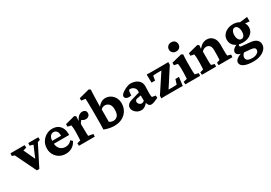

<svg xmlns="http://www.w3.org/2000/svg" viewBox="16 -1379 3373 2389"><g transform="rotate(-30 1702.5 -184.5)"><path d="M176.8 2.9 32.2 -294.9 -4.4 -308.6 -2 -345.2H201.7L203.6 -308.6L155.3 -294.9L242.2 -107.4L220.2 -107.9L300.3 -294.9L252 -308.6L253.9 -345.2H397.5L399.9 -308.6L362.8 -294.9L211.9 2.9Z M596.2 5.9Q544.4 5.9 504.6 -16.8Q464.8 -39.6 442.4 -78.9Q419.9 -118.2 419.9 -167.5Q419.9 -221.7 445.3 -262.9Q470.7 -304.2 511.5 -327.6Q552.2 -351.1 598.6 -351.1Q667.5 -351.1 706.1 -308.6Q744.6 -266.1 744.6 -197.3V-177.7H513.7V-219.7H665.5L652.3 -199.7V-227.5Q652.3 -264.2 636.5 -285.2Q620.6 -306.2 592.3 -306.2Q564 -306.2 544.4 -282Q524.9 -257.8 524.9 -207.5V-191.4Q524.9 -137.2 554.4 -104Q584 -70.8 633.3 -70.8Q660.2 -70.8 681.9 -80.6Q703.6 -90.3 724.1 -113.8L748.5 -90.3Q726.6 -43 686.5 -18.6Q646.5 5.9 596.2 5.9Z M783.7 0 781.2 -36.1 830.1 -49.8Q830.6 -55.2 831.8 -78.4Q833 -101.6 834 -127.9L835 -187Q835 -209.5 833.3 -227.3Q831.5 -245.1 828.1 -266.6L778.3 -277.3V-313.5L916 -349.6L937.5 -335.9L934.1 -273.4L936.5 -272.9Q958.5 -316.4 981.7 -332.3Q1004.9 -348.1 1029.8 -348.1Q1050.8 -348.1 1067.1 -336.2Q1083.5 -324.2 1083.5 -298.3Q1083.5 -272.9 1066.2 -258.1Q1048.8 -243.2 1025.4 -243.2Q1006.3 -243.2 991 -250Q975.6 -256.8 958 -274.9L981.4 -272.9Q956.5 -256.8 939.5 -222.2L940.4 -160.6Q940.9 -116.7 941.9 -86.9Q942.9 -57.1 943.8 -49.8L1012.2 -37.6L1010.3 0Z M1147.5 -22.9Q1149.4 -61 1149.9 -104.5Q1150.4 -147.9 1150.4 -191.4V-282.2Q1150.4 -356.4 1148.9 -401.9Q1147.5 -447.3 1146.5 -465.3L1088.9 -472.7L1087.4 -507.3L1238.3 -546.9L1260.7 -532.7Q1258.8 -500 1257.3 -468.5Q1255.9 -437 1254.9 -395.8Q1253.9 -354.5 1252.4 -293L1254.9 -292Q1270.5 -315.4 1299.8 -333.3Q1329.1 -351.1 1360.4 -351.1Q1398.9 -351.1 1432.6 -331.8Q1466.3 -312.5 1487.1 -276.6Q1507.8 -240.7 1507.8 -190.4Q1507.8 -136.7 1481.7 -92Q1455.6 -47.4 1407.5 -20.5Q1359.4 6.3 1293.5 6.3Q1218.3 6.3 1147.5 -22.9ZM1313 -54.2Q1348.1 -54.2 1371.3 -80.3Q1394.5 -106.4 1395 -167Q1395 -224.1 1370.1 -249.5Q1345.2 -274.9 1313.5 -274.9Q1277.8 -274.9 1254.4 -249V-73.2Q1279.8 -54.2 1313 -54.2Z M1682.6 5.9Q1646 5.9 1619.9 -9.5Q1593.8 -24.9 1579.8 -47.1Q1565.9 -69.3 1565.9 -88.9Q1565.9 -146 1638.2 -167L1761.2 -202.6V-229.5Q1761.2 -254.4 1738.5 -274.2Q1715.8 -293.9 1687.5 -293.9Q1674.8 -293.9 1669.7 -287.8Q1664.6 -281.7 1663.6 -266.1L1659.7 -216.8Q1620.1 -208.5 1594.5 -219.2Q1568.8 -230 1568.8 -254.9Q1568.8 -270.5 1584.7 -286.4Q1600.6 -302.2 1624.5 -316.2Q1648.4 -330.1 1673.1 -339.4Q1697.8 -348.6 1715.3 -351.1Q1786.1 -351.1 1827.4 -319.3Q1868.7 -287.6 1869.1 -233.4L1866.7 -126.5Q1866.7 -85.4 1872.6 -72.3L1924.3 -63V-28.3L1872.1 -6.3Q1842.8 5.9 1822.3 5.9Q1791.5 5.9 1778.8 -25.4L1764.6 -61.5L1781.2 -58.6Q1731.4 5.9 1682.6 5.9ZM1724.1 -65.9Q1745.1 -65.9 1762.2 -82.5V-158.2L1711.9 -149.4Q1675.3 -144.5 1675.3 -113.3Q1675.3 -95.2 1689.9 -80.6Q1704.6 -65.9 1724.1 -65.9Z M2076.2 -14.2 2070.8 -47.9H2161.6Q2177.2 -47.9 2190.4 -48.8Q2203.6 -49.8 2216.3 -50.8L2237.8 -120.1H2289.1L2273.9 1.5Q2253.9 0.5 2230.5 0.2Q2207 0 2190.9 0H2035.2Q2018.6 0 2001 0.5Q1983.4 1 1966.3 2.4V-35.2L2161.1 -330.6L2161.6 -298.3H2083Q2061.5 -298.3 2046.6 -297.1Q2031.7 -295.9 2019.5 -294.4L2008.8 -229H1958L1956.1 -346.7Q1976.6 -345.2 2000 -345.2Q2023.4 -345.2 2039.6 -345.2H2196.8Q2213.4 -345.2 2231.2 -345.7Q2249 -346.2 2266.1 -346.7V-308.1Z M2311.5 0 2309.6 -37.6 2361.3 -49.8Q2361.8 -54.7 2363 -77.4Q2364.3 -100.1 2365.2 -127.9L2365.7 -186Q2365.7 -210 2364.3 -228Q2362.8 -246.1 2359.4 -266.6L2307.1 -277.3V-313.5L2453.1 -349.6L2475.1 -335.9Q2473.1 -310.5 2471.7 -285.2Q2470.2 -259.8 2470.2 -228V-127.9Q2470.2 -102.5 2471.4 -79.1Q2472.7 -55.7 2474.6 -49.8L2526.4 -37.6L2524.4 0ZM2419.9 -410.6Q2387.2 -410.6 2368.7 -430.4Q2350.1 -450.2 2350.1 -476.1Q2350.1 -502.4 2368.7 -522Q2387.2 -541.5 2419.9 -541.5Q2452.6 -541.5 2470.2 -522Q2487.8 -502.4 2487.8 -476.1Q2487.8 -450.2 2470.2 -430.4Q2452.6 -410.6 2419.9 -410.6Z M2549.8 0 2547.4 -36.1 2595.7 -49.8Q2596.7 -55.2 2597.9 -77.9Q2599.1 -100.6 2599.6 -127.9L2600.6 -187.5Q2600.6 -211.9 2599.1 -229Q2597.7 -246.1 2594.2 -266.6L2543.9 -277.3V-313.5L2684.1 -349.6L2706.1 -335.9L2701.7 -289.1L2704.1 -288.1Q2752.4 -351.1 2819.8 -351.1Q2870.6 -351.1 2904.3 -314Q2938 -276.9 2938 -210V-128.9Q2938 -102.5 2939 -79.3Q2939.9 -56.2 2941.9 -49.8L2990.2 -36.1L2987.8 0H2789.1L2787.1 -36.1L2830.6 -49.8Q2832 -61.5 2833.3 -84.7Q2834.5 -107.9 2834.5 -128.4V-192.9Q2834.5 -237.3 2815.2 -256.6Q2795.9 -275.9 2770 -275.9Q2731 -275.9 2704.6 -242.7V-127.9Q2704.6 -102.1 2705.6 -79.1Q2706.5 -56.2 2708.5 -49.8L2755.4 -36.1L2752.9 0Z M3190.4 178.2Q3106.4 178.2 3059.3 155.8Q3012.2 133.3 3012.2 93.3Q3012.2 67.4 3040.8 44.9Q3069.3 22.5 3117.2 10.3L3151.4 13.2Q3133.3 26.4 3122.3 43.7Q3111.3 61 3111.3 78.6Q3111.3 133.8 3198.7 133.8Q3240.7 133.8 3268.6 115.7Q3296.4 97.7 3296.4 70.8Q3296.4 51.8 3282.7 42.2Q3269 32.7 3236.8 29.3L3134.3 20.5L3127.9 16.6Q3086.9 16.6 3064.7 1.7Q3042.5 -13.2 3042.5 -38.1Q3042.5 -63 3067.6 -84.7Q3092.8 -106.4 3136.7 -119.1L3149.4 -106.4Q3130.4 -93.8 3130.4 -82Q3130.4 -64.5 3152.3 -62L3275.9 -49.8Q3334 -43.9 3361.8 -18.8Q3389.6 6.3 3389.6 46.4Q3389.6 83.5 3363.8 113.3Q3337.9 143.1 3293 160.6Q3248 178.2 3190.4 178.2ZM3193.4 -91.8Q3121.1 -91.8 3077.9 -127Q3034.7 -162.1 3034.7 -219.7Q3034.7 -258.3 3056.2 -288.3Q3077.6 -318.4 3114.5 -335.4Q3151.4 -352.5 3197.3 -352.5Q3242.2 -352.5 3277.3 -335Q3312.5 -317.4 3332.8 -287.1Q3353 -256.8 3353 -219.7Q3353 -163.1 3308.6 -127.4Q3264.2 -91.8 3193.4 -91.8ZM3200.2 -138.2Q3223.1 -138.2 3236.8 -159.7Q3250.5 -181.2 3250.5 -218.3Q3250.5 -257.3 3235.6 -281.7Q3220.7 -306.2 3196.3 -306.2Q3173.3 -306.2 3158.9 -283Q3144.5 -259.8 3144.5 -223.6Q3144.5 -185.5 3159.9 -161.9Q3175.3 -138.2 3200.2 -138.2ZM3396 -278.8 3289.1 -289.6 3268.1 -327.1 3396 -342.8Z"/></g></svg>

Font: Lateef
Style: Bold
Weight: 700
Designer: SIL International
Foundry: SIL International
Version: Version 4.200